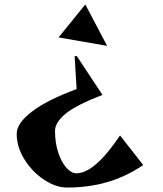

<svg xmlns="http://www.w3.org/2000/svg" viewBox="-20 -640 730 862"><path d="M55 -39Q55 -87 124 -139.5Q193 -192 324 -240L315 -388H325L440 -214Q321 -168 274 -129Q227 -90 227 -52Q227 0 241 43.5Q255 87 277.5 112.5Q300 138 323 138Q405 138 519 -32L623 101Q546 153 462 177.5Q378 202 281 202Q231 202 178 167Q125 132 90 76Q55 20 55 -39ZM363 -620 461 -434 243 -472Z"/></svg>

Font: Tiejili SC
Style: Regular
Weight: 400
Designer: Buernia
Foundry: Ershou Xiaoxi Press
Version: Version 1.100